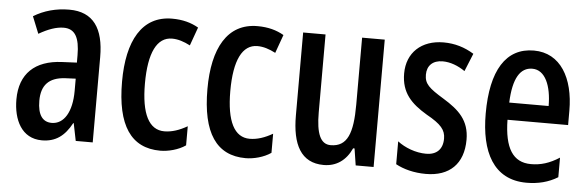

<svg xmlns="http://www.w3.org/2000/svg" viewBox="-42 -675 2485 811"><g transform="rotate(5 1201.0 -270.0)"><path d="M223 -550C167 -550 116 -536 72 -509L101 -437C141 -460 175 -472 206 -472C254 -472 274 -436 274 -361V-330L211 -327C97 -322 33 -262 33 -153C33 -67 69 10 155 10C213 10 251 -18 281 -74H283L298 0H370V-362C370 -483 325 -550 223 -550ZM230 -260 275 -262V-210C275 -121 242 -67 190 -67C152 -67 130 -95 130 -156C130 -222 162 -256 230 -260Z M657 10C691 10 734 -1 764 -22V-103C731 -84 699 -73 667 -73C602 -73 568 -138 568 -267C568 -398 602 -466 666 -466C691 -466 716 -458 743 -444L771 -522C740 -540 704 -550 659 -550C531 -550 471 -440 471 -267C471 -81 533 10 657 10Z M1019 10C1053 10 1096 -1 1126 -22V-103C1093 -84 1061 -73 1029 -73C964 -73 930 -138 930 -267C930 -398 964 -466 1028 -466C1053 -466 1078 -458 1105 -444L1133 -522C1102 -540 1066 -550 1021 -550C893 -550 833 -440 833 -267C833 -81 895 10 1019 10Z M1561 -540H1465V-256C1465 -135 1443 -76 1372 -76C1329 -76 1310 -119 1310 -210V-540H1215V-188C1215 -66 1253 10 1350 10C1403 10 1444 -18 1468 -71H1474L1485 0H1561Z M1942 -149C1942 -231 1897 -272 1830 -313C1766 -352 1747 -369 1747 -408C1747 -446 1771 -470 1813 -470C1846 -470 1879 -457 1908 -437L1939 -513C1900 -537 1858 -550 1810 -550C1716 -550 1655 -493 1655 -405C1655 -323 1698 -280 1765 -240C1828 -205 1847 -182 1847 -145C1847 -100 1821 -75 1777 -75C1732 -75 1686 -93 1655 -117V-20C1688 -2 1732 10 1783 10C1883 10 1942 -46 1942 -149Z M2193 -549C2074 -549 2013 -449 2013 -266C2013 -105 2069 10 2210 10C2259 10 2303 -1 2342 -25V-108C2300 -81 2263 -70 2222 -70C2145 -70 2109 -128 2107 -248H2364V-309C2364 -447 2306 -549 2193 -549ZM2193 -472C2248 -472 2275 -406 2275 -321H2108C2112 -425 2142 -472 2193 -472Z"/></g></svg>

Font: Noto Sans Armenian ExtraCondensed Medium
Style: Regular
Weight: 500
Width: 2
Designer: Monotype Design Team
Foundry: Monotype Imaging Inc.
Version: Version 2.008